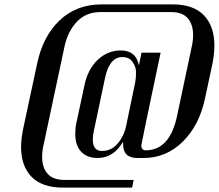

<svg xmlns="http://www.w3.org/2000/svg" viewBox="-20 -710 997 875"><path d="M267 145Q172 145 124 96Q76 47 76 -41Q76 -75 86 -125L149 -419Q175 -544 251.5 -617Q328 -690 444 -690H767Q861 -690 909 -640.5Q957 -591 957 -503Q957 -464 948 -419L914 -260Q888 -138 812.5 -64Q737 10 635 10H605Q541 10 541 -53V-64Q497 10 425 10Q376 10 349.5 -19Q323 -48 323 -100Q323 -128 328 -149L365 -322Q380 -394 425 -437Q470 -480 530 -480Q600 -480 613 -412L625 -470H712Q624 -54 624 -48Q624 -25 644 -25Q754 -25 787 -182L854 -498Q860 -525 860 -550Q860 -599 835.5 -627Q811 -655 760 -655H437Q373 -655 331 -611.5Q289 -568 274 -498L178 -47Q172 -20 172 5Q172 54 197 82Q222 110 274 110H589L582 145ZM596 -334Q600 -354 600 -379.5Q600 -405 584.5 -427.5Q569 -450 538 -450Q479 -450 459 -356L408 -115Q403 -95 403 -73Q403 -22 445 -22Q487 -22 516 -55.5Q545 -89 555 -137Z"/></svg>

Font: Trochut
Style: Italic
Weight: 400
Italic angle: -12°
Designer: Andreu Balius
Foundry: Andreu Balius
Version: Version 1.001